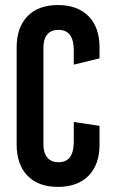

<svg xmlns="http://www.w3.org/2000/svg" viewBox="-20 -730 447 760"><path d="M209 -710Q287.1 -710 330.6 -665.8Q374 -621.6 374 -542V-499L272 -474.1V-530.8Q272 -611.8 211.9 -611.8Q182.6 -611.8 167.2 -593.8Q151.9 -575.7 151.9 -541V-159.2Q151.9 -124.5 167.2 -106.2Q182.6 -87.9 211.9 -87.9Q272 -87.9 272 -168.9V-247.1L374 -231.9V-158.2Q374 -78.6 330.6 -34.4Q287.1 9.8 209 9.8Q131.8 9.8 88.9 -34.4Q45.9 -78.6 45.9 -158.2V-542Q45.9 -621.6 88.9 -665.8Q131.8 -710 209 -710Z"/></svg>

Font: BaseOne
Style: Regular
Weight: 400
Designer: Domenico Catapano
Foundry: Design by Basse
Version: Version 1.000;PS 001.001;hotconv 1.0.56